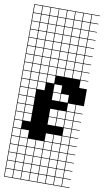

<svg xmlns="http://www.w3.org/2000/svg" viewBox="-107 -814 596 1100"><g transform="rotate(10 190.5 -263.5)"><path d="M0 238.1V-765.1H381V-761.9H336.5V-717.5H381V-714.3H336.5V-669.8H381V-666.7H336.5V-622.2H381V-619H336.5V-574.6H381V-571.4H336.5V-527H381V-523.8H336.5V-479.4H381V-476.2H336.5V-431.7H381V-428.6H336.5V-384.1H381V-381H336.5V-336.5H381V-238.1H336.5V-193.7H381V-190.5H336.5V-146H381V-142.9H336.5V-98.4H381V-95.2H336.5V-50.8H381V-47.6H336.5V-3.2H381V0H336.5V44.4H381V47.6H336.5V92.1H381V95.2H336.5V139.7H381V142.9H336.5V187.3H381V190.5H336.5V234.9H381V238.1ZM288.9 -717.5H333.3V-761.9H288.9ZM50.8 -717.5H95.2V-761.9H50.8ZM241.3 -717.5H285.7V-761.9H241.3ZM146 -717.5H190.5V-761.9H146ZM98.4 -717.5H142.9V-761.9H98.4ZM193.7 -717.5H238.1V-761.9H193.7ZM3.2 -717.5H47.6V-761.9H3.2ZM288.9 -669.8H333.3V-714.3H288.9ZM98.4 -669.8H142.9V-714.3H98.4ZM146 -669.8H190.5V-714.3H146ZM241.3 -669.8H285.7V-714.3H241.3ZM50.8 -669.8H95.2V-714.3H50.8ZM193.7 -669.8H238.1V-714.3H193.7ZM3.2 -669.8H47.6V-714.3H3.2ZM288.9 -622.2H333.3V-666.7H288.9ZM98.4 -622.2H142.9V-666.7H98.4ZM146 -622.2H190.5V-666.7H146ZM241.3 -622.2H285.7V-666.7H241.3ZM50.8 -622.2H95.2V-666.7H50.8ZM193.7 -622.2H238.1V-666.7H193.7ZM3.2 -622.2H47.6V-666.7H3.2ZM193.7 -574.6H238.1V-619H193.7ZM241.3 -574.6H285.7V-619H241.3ZM288.9 -574.6H333.3V-619H288.9ZM3.2 -574.6H47.6V-619H3.2ZM98.4 -574.6H142.9V-619H98.4ZM146 -574.6H190.5V-619H146ZM50.8 -574.6H95.2V-619H50.8ZM193.7 -527H238.1V-571.4H193.7ZM50.8 -527H95.2V-571.4H50.8ZM241.3 -527H285.7V-571.4H241.3ZM146 -527H190.5V-571.4H146ZM98.4 -527H142.9V-571.4H98.4ZM3.2 -527H47.6V-571.4H3.2ZM288.9 -527H333.3V-571.4H288.9ZM193.7 -479.4H238.1V-523.8H193.7ZM50.8 -479.4H95.2V-523.8H50.8ZM241.3 -479.4H285.7V-523.8H241.3ZM288.9 -479.4H333.3V-523.8H288.9ZM3.2 -479.4H47.6V-523.8H3.2ZM146 -479.4H190.5V-523.8H146ZM98.4 -479.4H142.9V-523.8H98.4ZM193.7 -431.7H238.1V-476.2H193.7ZM50.8 -431.7H95.2V-476.2H50.8ZM3.2 -431.7H47.6V-476.2H3.2ZM288.9 -431.7H333.3V-476.2H288.9ZM146 -431.7H190.5V-476.2H146ZM98.4 -431.7H142.9V-476.2H98.4ZM241.3 -431.7H285.7V-476.2H241.3ZM193.7 -384.1H238.1V-428.6H193.7ZM3.2 -384.1H47.6V-428.6H3.2ZM50.8 -384.1H95.2V-428.6H50.8ZM288.9 -384.1H333.3V-428.6H288.9ZM146 -384.1H190.5V-428.6H146ZM98.4 -384.1H142.9V-428.6H98.4ZM241.3 -384.1H285.7V-428.6H241.3ZM146 -336.5H190.5V-381H146ZM3.2 -336.5H47.6V-381H3.2ZM50.8 -336.5H95.2V-381H50.8ZM98.4 -336.5H142.9V-381H98.4ZM3.2 -288.9H47.6V-333.3H3.2ZM193.7 -288.9H238.1V-333.3H193.7ZM98.4 -288.9H142.9V-333.3H98.4ZM50.8 -288.9H95.2V-333.3H50.8ZM50.8 -241.3H95.2V-285.7H50.8ZM3.2 -241.3H47.6V-285.7H3.2ZM241.3 -241.3H285.7V-285.7H241.3ZM193.7 -241.3H238.1V-285.7H193.7ZM3.2 -193.7H47.6V-238.1H3.2ZM288.9 -193.7H333.3V-238.1H288.9ZM50.8 -193.7H95.2V-238.1H50.8ZM3.2 -146H47.6V-190.5H3.2ZM288.9 -146H333.3V-190.5H288.9ZM241.3 -146H285.7V-190.5H241.3ZM50.8 -146H95.2V-190.5H50.8ZM193.7 -146H238.1V-190.5H193.7ZM3.2 -98.4H47.6V-142.9H3.2ZM288.9 -98.4H333.3V-142.9H288.9ZM241.3 -98.4H285.7V-142.9H241.3ZM50.8 -98.4H95.2V-142.9H50.8ZM193.7 -98.4H238.1V-142.9H193.7ZM47.6 -95.2H3.2V-50.8H47.6ZM288.9 -50.8H333.3V-95.2H288.9ZM193.7 -3.2H238.1V-47.6H193.7ZM50.8 -3.2H95.2V-47.6H50.8ZM288.9 -3.2H333.3V-47.6H288.9ZM241.3 -3.2H285.7V-47.6H241.3ZM3.2 -3.2H47.6V-47.6H3.2ZM146 44.4H190.5V0H146ZM193.7 44.4H238.1V0H193.7ZM50.8 44.4H95.2V0H50.8ZM288.9 44.4H333.3V0H288.9ZM241.3 44.4H285.7V0H241.3ZM98.4 44.4H142.9V0H98.4ZM3.2 44.4H47.6V0H3.2ZM50.8 92.1H95.2V47.6H50.8ZM288.9 92.1H333.3V47.6H288.9ZM241.3 92.1H285.7V47.6H241.3ZM193.7 92.1H238.1V47.6H193.7ZM3.2 92.1H47.6V47.6H3.2ZM98.4 92.1H142.9V47.6H98.4ZM146 92.1H190.5V47.6H146ZM241.3 139.7H285.7V95.2H241.3ZM50.8 139.7H95.2V95.2H50.8ZM288.9 139.7H333.3V95.2H288.9ZM193.7 139.7H238.1V95.2H193.7ZM98.4 139.7H142.9V95.2H98.4ZM146 139.7H190.5V95.2H146ZM3.2 139.7H47.6V95.2H3.2ZM50.8 187.3H95.2V142.9H50.8ZM288.9 187.3H333.3V142.9H288.9ZM241.3 187.3H285.7V142.9H241.3ZM193.7 187.3H238.1V142.9H193.7ZM98.4 187.3H142.9V142.9H98.4ZM3.2 187.3H47.6V142.9H3.2ZM146 187.3H190.5V142.9H146ZM288.9 234.9H333.3V190.5H288.9ZM50.8 234.9H95.2V190.5H50.8ZM241.3 234.9H285.7V190.5H241.3ZM193.7 234.9H238.1V190.5H193.7ZM98.4 234.9H142.9V190.5H98.4ZM146 234.9H190.5V190.5H146ZM3.2 234.9H47.6V190.5H3.2Z"/></g></svg>

Font: Jacquard 12 Charted
Style: Regular
Weight: 400
Designer: Sarah Cadigan-Fried
Version: Version 1.000